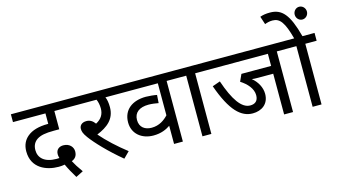

<svg xmlns="http://www.w3.org/2000/svg" viewBox="-101 -1261 2961 1685"><g transform="rotate(-15 1379.5 -419.0)"><path d="M413 58 480 24C446 -23 427 -54 410 -86C440 -98 461 -119 461 -162C461 -201 430 -240 373 -240C339 -240 306 -222 306 -176C306 -167 308 -153 312 -141C302 -140 295 -140 287 -140C178 -140 126 -191 126 -262C126 -305 143 -335 173 -355C206 -376 249 -385 327 -385H376V-551H534V-622H0V-551H295V-456H290C211 -456 146 -439 102 -401C68 -372 46 -330 46 -272C46 -119 176 -68 287 -68C307 -68 326 -70 342 -73C358 -37 385 13 413 58Z M915 -42C830 -108 747 -184 687 -254C784 -294 856 -349 856 -458C856 -498 850 -529 840 -551H944V-622H520V-551H759C769 -531 776 -498 776 -468C776 -416 753 -376 701 -349C681 -377 657 -393 624 -393C578 -393 560 -365 560 -340C560 -317 565 -297 595 -256C641 -193 742 -86 861 12Z M1500 -551V-622H929V-551H1316V-260C1282 -224 1234 -188 1164 -188C1104 -188 1056 -219 1056 -287C1056 -354 1105 -391 1188 -391C1219 -391 1252 -386 1278 -381L1283 -454C1262 -459 1210 -464 1184 -464C1059 -464 975 -400 975 -286C975 -184 1054 -118 1162 -118C1233 -118 1281 -141 1316 -165V0H1396V-551Z M1655 -551H1758V-622H1485V-551H1574V0H1655Z M2397 -551H2501V-622H1744V-551H2316V-441H2046L2017 -377C2077 -339 2123 -286 2123 -227C2123 -174 2093 -153 2050 -153C1972 -153 1907 -247 1846 -426L1775 -401C1859 -163 1948 -80 2054 -80C2134 -80 2202 -125 2202 -218C2202 -277 2170 -334 2122 -373C2134 -371 2152 -370 2179 -370H2316V0H2397Z M2656 -551H2759V-622H2649C2594 -829 2535 -896 2427 -896C2390 -896 2364 -892 2336 -882L2360 -809C2379 -816 2400 -823 2430 -823C2497 -823 2533 -774 2574 -622H2486V-551H2575V0H2656ZM2632 -821C2632 -789 2657 -763 2687 -763C2718 -763 2743 -789 2743 -821C2743 -853 2718 -879 2687 -879C2657 -879 2632 -853 2632 -821Z"/></g></svg>

Font: Noto Sans Devanagari UI
Style: Regular
Weight: 400
Designer: Jelle Bosma - Monotype Design Team
Foundry: Monotype Imaging Inc.
Version: Version 2.003